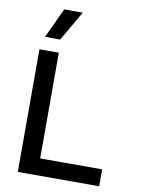

<svg xmlns="http://www.w3.org/2000/svg" viewBox="-105 -1070 848 1141"><g transform="rotate(10 319.0 -499.5)"><path d="M300 -999H188L104 -819L195 -818ZM575 0V-102H201V-740H84V0Z"/></g></svg>

Font: Be Vietnam Pro Medium
Style: Regular
Weight: 500
Designer: Lam Bao, Tony Le, Vietanh Nguyen
Foundry: Yellow Type Foundry
Version: Version 1.002